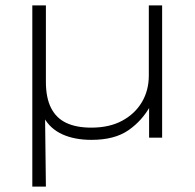

<svg xmlns="http://www.w3.org/2000/svg" viewBox="-20 -507 719 707"><path d="M99 180V-487H149V-206Q149 -147 168 -109.5Q187 -72 224 -54.5Q261 -37 316 -37Q383 -37 430 -62.5Q477 -88 502.5 -131Q528 -174 528 -229V-487H577V0H529V-118H534Q504 -63 453 -27.5Q402 8 317 8Q255 8 210.5 -12Q166 -32 143 -72H146L149 180Z"/></svg>

Font: Nunito Sans 10pt Expanded ExtraLight
Style: Regular
Weight: 250
Width: 7
Designer: Vernon Adams
Foundry: Vernon Adams
Version: Version 3.101;gftools[0.9.27]